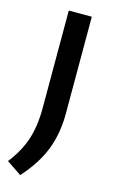

<svg xmlns="http://www.w3.org/2000/svg" viewBox="-133 -591 515 870"><g transform="rotate(15 124.0 -155.5)"><path d="M57 233 -13 186Q35 124.5 55.8 61.2Q76.5 -2 76.5 -86V-544H184.5V-90.5Q184.5 4 155 80.2Q125.5 156.5 57 233Z"/></g></svg>

Font: Encode Sans SemiExpanded SemiExpanded Medium
Style: Regular
Weight: 500
Width: 6
Designer: Multiple Designers
Foundry: Impallari Type
Version: Version 3.000; ttfautohint (v1.8.3) -l 8 -r 50 -G 200 -x 14 